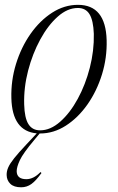

<svg xmlns="http://www.w3.org/2000/svg" viewBox="-20 -542 489 794"><path d="M121.5 37Q75.5 92 62.2 120.2Q49 148.5 49 166Q49.5 199 89 199Q119 199 147.5 169.5L151.5 173.5Q128.5 205.5 109.8 219Q91 232.5 67.5 232.5Q37.5 232.5 22.8 218.2Q8 204 7.5 182Q7 166.5 14 150.5Q21 134.5 38.5 112.5Q56 90.5 87.5 57L132 9.5Q30.5 0.5 27 -136Q25 -208.5 46.2 -277.5Q67.5 -346.5 106.2 -401.8Q145 -457 195.5 -489.5Q246 -522 302.5 -522Q417 -522 421 -376Q423 -303.5 401.8 -234.5Q380.5 -165.5 341.8 -110.2Q303 -55 252.5 -22.5Q202 10 145.5 10Q144.5 10 144 10ZM146 -3Q188.5 -3 229 -38.8Q269.5 -74.5 301.5 -133.2Q333.5 -192 351.5 -262.2Q369.5 -332.5 368 -402Q366 -457.5 350.2 -483.2Q334.5 -509 302 -509Q259 -509 218.8 -473.2Q178.5 -437.5 146.5 -378.8Q114.5 -320 96.2 -249.8Q78 -179.5 80 -110Q81.5 -54.5 97.5 -28.8Q113.5 -3 146 -3Z"/></svg>

Font: Newsreader 72pt Light
Style: Italic
Weight: 300
Italic angle: -17°
Designer: Hugues Gentile
Foundry: Production Type
Version: Version 1.003; ttfautohint (v1.8.3)